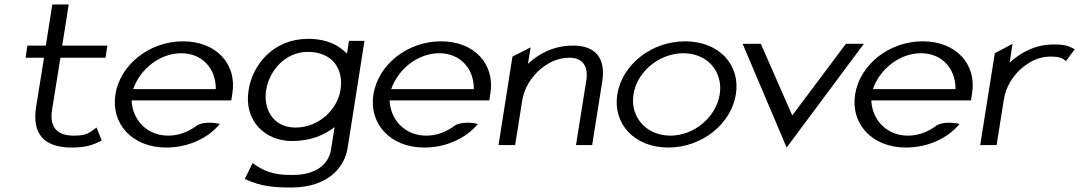

<svg xmlns="http://www.w3.org/2000/svg" viewBox="-20 -646 4806 855"><path d="M94 -389H176L140 -165C124 -52 174 11 299 11C369 11 397 -3 433 -20L410 -78C377 -55 369 -42 308 -42C230 -42 200 -84 212 -158L249 -389H450L458 -443H257L286 -626H213L184 -443H102Z M494 -226C473 -95 569 11 720 11C819 11 907 -31 959 -94C959 -94 899 -110 858 -88C820 -59 776 -42 729 -42C637 -42 570 -109 566 -199H1010L1015 -232C1035 -360 944 -462 795 -462C644 -462 515 -357 494 -226ZM573 -249C605 -341 694 -409 787 -409C880 -409 942 -341 941 -249Z M1087 -245C1065 -108 1160 -18 1280 -18C1364 -18 1425 -45 1470 -80L1454 20C1443 92 1378 133 1286 133C1225 133 1174 131 1105 80L1070 151C1145 186 1206 189 1277 189C1435 189 1513 105 1528 13L1603 -464H1534L1525 -407C1491 -443 1437 -473 1352 -473C1198 -473 1105 -359 1087 -245ZM1165 -244C1179 -334 1253 -415 1350 -415C1458 -415 1512 -342 1496 -244C1483 -162 1403 -78 1296 -78C1195 -78 1152 -162 1165 -244Z M1643 -226C1622 -95 1718 11 1869 11C1968 11 2056 -31 2108 -94C2108 -94 2048 -110 2007 -88C1969 -59 1925 -42 1878 -42C1786 -42 1719 -109 1715 -199H2159L2164 -232C2184 -360 2093 -462 1944 -462C1793 -462 1664 -357 1643 -226ZM1722 -249C1754 -341 1843 -409 1936 -409C2029 -409 2091 -341 2090 -249Z M2200 0H2274L2305 -196C2314 -255 2346 -301 2382 -334C2415 -363 2460 -389 2515 -389C2578 -389 2600 -347 2591 -289L2545 0H2617L2662 -284C2677 -379 2639 -443 2533 -443C2443 -443 2378 -405 2331 -362L2343 -435L2262 -394Z M2729 -226C2708 -95 2805 11 2956 11C3107 11 3236 -95 3257 -226C3278 -357 3182 -462 3031 -462C2880 -462 2750 -357 2729 -226ZM2801 -226C2817 -328 2917 -409 3023 -409C3129 -409 3201 -328 3185 -226C3169 -124 3071 -42 2965 -42C2859 -42 2785 -124 2801 -226Z M3287 -451 3483 11 3827 -451H3747L3508 -132L3368 -451Z M3788 -226C3767 -95 3863 11 4014 11C4113 11 4201 -31 4253 -94C4253 -94 4193 -110 4152 -88C4114 -59 4070 -42 4023 -42C3931 -42 3864 -109 3860 -199H4304L4309 -232C4329 -360 4238 -462 4089 -462C3938 -462 3809 -357 3788 -226ZM3867 -249C3899 -341 3988 -409 4081 -409C4174 -409 4236 -341 4235 -249Z M4345 0H4418L4450 -201C4459 -260 4490 -306 4526 -339C4559 -368 4603 -394 4656 -394C4701 -394 4711 -387 4727 -374L4766 -427C4740 -439 4731 -448 4673 -448C4587 -448 4523 -410 4476 -367L4489 -451L4410 -409Z"/></svg>

Font: Charger Sport
Style: DfExtObl
Weight: 400
Designer: Jasper
Foundry: Cannot Into Space Fonts
Version: Version 1.1